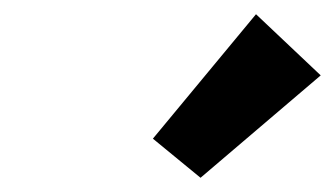

<svg xmlns="http://www.w3.org/2000/svg" viewBox="-20 -856 471 270"><path d="M195 -661 340 -836 431 -750 262 -606Z"/></svg>

Font: Fz Poppins SemBd
Style: Italic
Weight: 600
Italic angle: -10°
Designer: Ninad Kale (Devanagari), Jonny Pinhorn (Latin)
Foundry: Indian Type Foundry
Version: Vit hóa bi Vntype.Com & FontZin.Com